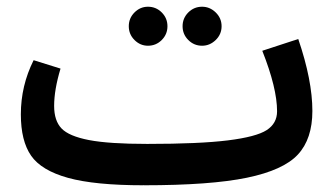

<svg xmlns="http://www.w3.org/2000/svg" viewBox="-20 -535 1000 571"><path d="M420 -399Q397 -399 380 -416Q363 -433 363 -457Q363 -481 380 -498Q397 -515 420 -515Q444 -515 461 -498Q478 -481 478 -457Q478 -433 461 -416Q444 -399 420 -399ZM581 -399Q557 -399 540 -416Q523 -433 523 -457Q523 -481 540 -498Q557 -515 581 -515Q604 -515 621.5 -498Q639 -481 639 -457Q639 -433 621.5 -416Q604 -399 581 -399ZM867 -419Q909 -296 909 -205Q909 -122 866 -75.5Q823 -29 714.5 -6.5Q606 16 408 16V15L407 16Q262 16 182.5 -6Q103 -28 72.5 -72Q42 -116 42 -195Q42 -280 80 -356L160 -331Q141 -268 141 -220Q141 -176 163 -153Q185 -130 244.5 -118.5Q304 -107 418 -107Q573 -107 657.5 -117.5Q742 -128 773 -148Q804 -168 804 -204Q804 -273 760 -384Z"/></svg>

Font: FiraGO Medium
Style: Regular
Weight: 500
Designer: bBox Type
Foundry: bBox Type GmbH
Version: Version 1.001;PS 001.001;hotconv 1.0.88;makeotf.lib2.5.64775